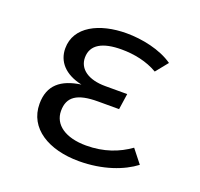

<svg xmlns="http://www.w3.org/2000/svg" viewBox="-101 -650 803 772"><g transform="rotate(20 300.0 -263.5)"><path d="M391 -241 401 -309H307C235 -309 191 -340 191 -389C191 -445 239 -470 319 -470C373 -470 428 -459 474 -432L516 -484C462 -522 382 -538 316 -538C200 -538 104 -490 104 -397C104 -341 141 -298 215 -282C131 -270 83 -232 83 -152C83 -47 181 11 310 11C412 11 495 -20 546 -59L501 -116C452 -81 392 -58 316 -58C227 -58 174 -96 174 -155C174 -215 212 -241 301 -241Z"/></g></svg>

Font: FiraMono Nerd Font
Style: Regular
Weight: 400
Designer: Carrois Corporate & Edenspiekermann AG
Foundry: Carrois Corporate GbR & Edenspiekermann AG
Version: Version 003.206;Nerd Fonts 3.3.0